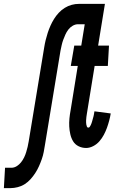

<svg xmlns="http://www.w3.org/2000/svg" viewBox="-88 -755 608 990"><path d="M-68 215 -62 110H-29Q-15 110 -2 102Q11 94 20.5 82Q30 70 36.5 56.5Q43 43 47 29.5Q51 16 54.5 2Q58 -12 60 -26L140 -511Q143 -530 147.5 -548.5Q152 -567 158 -585.5Q164 -604 172 -622Q180 -640 190.5 -657Q201 -674 215 -689Q229 -704 246 -714.5Q263 -725 281.5 -730Q300 -735 319 -735H409L392 -630H314Q300 -630 286.5 -622Q273 -614 264 -602Q255 -590 249 -576.5Q243 -563 238 -549.5Q233 -536 230 -522Q227 -508 224 -494L144 -9Q141 10 137.5 28.5Q134 47 127.5 65.5Q121 84 113 102Q105 120 94 137Q83 154 69.5 169Q56 184 39.5 194.5Q23 205 3.5 210Q-16 215 -34 215ZM356 8Q335 8 317 -1Q299 -10 289 -26.5Q279 -43 274.5 -63Q270 -83 269 -103Q268 -123 270 -144Q272 -165 276 -186L313 -415H277L295 -520H331L366 -735H453L418 -520H474L468 -415H400L360 -169Q358 -160 357.5 -152Q357 -144 356 -135Q356 -129 356 -123.5Q356 -118 357 -113Q358 -108 360 -102.5Q362 -97 368 -97Q372 -97 375 -101.5Q378 -106 380 -110Q382 -114 383.5 -118.5Q385 -123 386.5 -127.5Q388 -132 389 -136.5Q390 -141 391.5 -145.5Q393 -150 394 -154.5Q395 -159 396 -163.5Q397 -168 397.5 -172.5Q398 -177 399 -181L483 -170Q480 -152 475 -133Q470 -114 463.5 -96Q457 -78 447.5 -60Q438 -42 424.5 -26.5Q411 -11 392.5 -1.5Q374 8 356 8Z"/></svg>

Font: Iosevka Extrabold
Style: Italic
Weight: 800
Italic angle: -9°
Monospace: yes
Designer: Belleve Invis
Foundry: Belleve Invis
Version: Version 32.5.0; ttfautohint (v1.8.4)